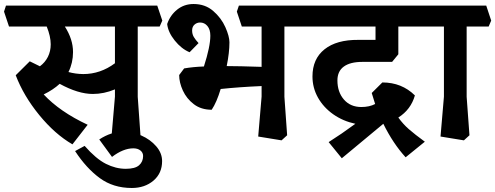

<svg xmlns="http://www.w3.org/2000/svg" viewBox="-50 -669 2481 962"><path d="M640.1 -184.1 653.8 8.8 626 34.2 508.8 15.1 525.9 -185.1V-221.2Q470.7 -198.2 415 -198.2Q341.8 -198.2 249 -249Q216.8 -219.2 168.9 -195.8Q250 -108.9 389.2 -43.9L313 54.2Q225.1 3.4 146.5 -92.8Q67.9 -189 28.8 -292L99.1 -361.8L149.9 -336.9Q175.8 -356 189.9 -384Q204.1 -412.1 204.1 -446.8Q204.1 -486.8 184.1 -536.1H-4.9L-29.8 -610.8L-20 -641.1H737.8L763.2 -565.9L750 -536.1H640.1ZM274.9 -536.1Q315.9 -472.2 315.9 -408.2Q315.9 -354 293 -308.1Q329.1 -298.3 367.2 -297.9Q453.1 -297.9 525.9 -352.1V-536.1Z M571.3 -9.8Q613.3 -9.8 658.2 10Q703.1 29.8 732.7 64Q762.2 98.1 762.2 138.2Q762.2 199.2 718.8 236.1Q675.3 272.9 610.4 272.9Q517.6 272.9 450 223.4Q382.3 173.8 326.2 87.9L374 62Q431.2 127 480.7 151.9Q530.3 176.8 580.1 176.8Q627 176.8 647 158.9Q667 141.1 667 112.8Q667 95.7 653.6 85Q640.1 74.2 618.2 74.2Q567.4 74.2 511.2 117.2L447.3 29.8Q507.3 -9.8 571.3 -9.8Z M1375 -184.1 1388.7 8.8 1360.8 34.2 1243.7 15.1 1260.7 -185.1V-237.8Q1147 -232.9 1055.7 -223.1Q1035.6 -156.2 1010.7 -119.1Q957.5 -119.1 921.1 -147Q884.8 -174.8 866.2 -215.3Q847.7 -255.9 847.7 -293L872.6 -326.2Q917.5 -334 971.7 -335.9Q1003.9 -436 1003.9 -490.2Q1003.9 -521 989.3 -538.6Q974.6 -556.2 952.6 -556.2Q936.5 -556.2 924.6 -545.7Q912.6 -535.2 912.6 -516.1Q912.6 -498 921.1 -483.6Q929.7 -469.2 944.8 -453.1L899.9 -407.2Q858.9 -424.3 825.4 -466.1Q792 -507.8 787.6 -548.8Q802.7 -592.8 837.6 -620.8Q872.6 -648.9 919.9 -648.9Q978 -648.9 1018.3 -614Q1058.6 -579.1 1079.1 -533Q1099.6 -486.8 1099.6 -457Q1099.6 -405.3 1085.9 -337.9Q1145 -337.9 1260.7 -334V-536.1H1161.6L1136.7 -610.8L1147 -641.1H1472.7L1497.6 -565.9L1484.9 -536.1H1375Z M1640.6 -266.1Q1640.6 -208 1673.1 -170.4Q1705.6 -132.8 1760.7 -132.8Q1800.8 -132.8 1829.6 -147.9Q1819.8 -178.7 1812.5 -203.1L1865.7 -255.9Q1962.9 -255.9 2028.8 -190.9Q2008.8 -120.1 1945.8 -80.1Q1968.8 -47.9 1998.3 -22Q2027.8 3.9 2078.6 41L1982.4 119.1Q1919.4 50.3 1870.6 -48.8L1662.6 124L1596.7 43Q1661.6 2 1730.5 -48.8Q1668.5 -62 1619.6 -96.4Q1570.8 -130.9 1543.2 -179.9Q1515.6 -229 1515.6 -286.1Q1515.6 -374 1576.2 -422.1Q1636.7 -470.2 1745.6 -469.2H1831.5V-536.1H1467.8L1442.9 -610.8L1452.6 -641.1H2080.6L2105.5 -565.9L2095.7 -536.1H1945.8V-397L1914.6 -358.9H1765.6Q1704.6 -358.9 1672.6 -335.4Q1640.6 -312 1640.6 -266.1Z M2288.1 -184.1 2302.2 8.8 2274.4 34.2 2157.2 15.1 2174.3 -185.1V-536.1H2075.2L2050.3 -610.8L2060.1 -641.1H2386.2L2411.1 -565.9L2398.4 -536.1H2288.1Z"/></svg>

Font: Sura
Style: Bold
Weight: 700
Designer: Carolina Giovagnoli
Foundry: Huerta Tipografica
Version: Version 1.002;PS 001.002;hotconv 1.0.70;makeotf.lib2.5.58329